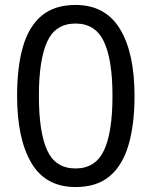

<svg xmlns="http://www.w3.org/2000/svg" viewBox="-20 -745 612 775"><path d="M523 -358Q523 -243 499 -160.5Q475 -78 423 -34Q371 10 285 10Q164 10 106.5 -87.5Q49 -185 49 -358Q49 -474 72.5 -556Q96 -638 148 -681.5Q200 -725 285 -725Q405 -725 464 -628.5Q523 -532 523 -358ZM137 -358Q137 -211 170.5 -138Q204 -65 285 -65Q365 -65 399.5 -137.5Q434 -210 434 -358Q434 -504 399.5 -577Q365 -650 285 -650Q204 -650 170.5 -577Q137 -504 137 -358Z"/></svg>

Font: Noto Sans Sundanese
Style: Regular
Weight: 400
Designer: Monotype Design Team (Regular), Sérgio L. Martins (other weights)
Foundry: Monotype Imaging Inc.
Version: Version 2.003